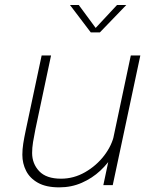

<svg xmlns="http://www.w3.org/2000/svg" viewBox="-20 -758 626 786"><path d="M222.5 9Q168.5 9 135.2 -9.8Q102 -28.5 86.8 -58.8Q71.5 -89 71.5 -124.5Q71.5 -146.5 75.2 -170.5Q79 -194.5 85.5 -225L150.5 -531H189L125 -229Q119 -199.5 115.2 -176Q111.5 -152.5 111.5 -132Q111.5 -88 140.5 -57.2Q169.5 -26.5 230 -26.5Q282 -26.5 328.2 -53Q374.5 -79.5 406.5 -121.2Q438.5 -163 448 -209L473.5 -198.5Q466 -163 444.8 -126.5Q423.5 -90 390.5 -59.2Q357.5 -28.5 315 -9.8Q272.5 9 222.5 9ZM403 0 515.5 -531H554.5L441.5 0ZM266.5 -737.5H302.5L378 -635H363.5L459 -737.5H497L389 -625.5H351.5Z"/></svg>

Font: Epilogue ExtraLight
Style: Italic
Weight: 250
Italic angle: -12°
Designer: Tyler Finck
Foundry: Etcetera Type Co
Version: Version 2.112